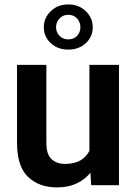

<svg xmlns="http://www.w3.org/2000/svg" viewBox="-20 -813 598 843"><path d="M380.4 0 377 -54.7Q352.5 -24.4 315.9 -7.3Q279.3 9.8 230 9.8Q151.9 9.8 103.3 -36.1Q54.7 -82 54.7 -187V-528.3H183.6V-186Q183.6 -133.8 207 -113.5Q230.5 -93.3 264.6 -93.3Q307.1 -93.3 333.3 -108.9Q359.4 -124.5 372.6 -150.9V-528.3H502.4V0ZM172.4 -693.4Q172.4 -734.4 202.9 -763.9Q233.4 -793.5 279.8 -793.5Q326.2 -793.5 356.7 -763.9Q387.2 -734.4 387.2 -693.4Q387.2 -651.9 356.7 -623.5Q326.2 -595.2 279.8 -595.2Q233.4 -595.2 202.9 -623.5Q172.4 -651.9 172.4 -693.4ZM226.1 -693.4Q226.1 -671.9 241 -656Q255.9 -640.1 279.8 -640.1Q304.2 -640.1 318.6 -655.8Q333 -671.4 333 -693.4Q333 -715.3 318.6 -731.7Q304.2 -748 279.8 -748Q255.9 -748 241 -731.7Q226.1 -715.3 226.1 -693.4Z"/></svg>

Font: Vazirmatn RD SemiBold
Style: Regular
Weight: 600
Designer: Saber Rastikerdar
Foundry: Saber Rastikerdar
Version: Version 32.102